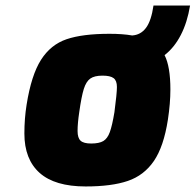

<svg xmlns="http://www.w3.org/2000/svg" viewBox="-20 -667 706 693"><path d="M574 -468Q595 -427 595 -344Q595 -294 586 -235Q571 -138 535.5 -86Q500 -34 441.5 -14Q383 6 289 6Q178 6 123 -43Q68 -92 68 -185Q68 -239 76 -289Q93 -396 128 -451Q163 -506 220.5 -525.5Q278 -545 375 -545Q423 -545 457 -539Q488 -541 507 -566.5Q526 -592 534 -647H666Q656 -586 632.5 -540.5Q609 -495 574 -468ZM402 -353Q402 -376 390 -385Q378 -394 350 -394Q321 -394 306 -383.5Q291 -373 282.5 -346Q274 -319 266 -262Q260 -222 260 -194Q260 -169 271 -159Q282 -149 309 -149Q338 -149 353 -158Q368 -167 376.5 -190.5Q385 -214 393 -262Q402 -330 402 -353Z"/></svg>

Font: Exo Black
Style: Italic
Weight: 900
Italic angle: -9°
Designer: Natanael Gama
Foundry: Natanael Gama
Version: Version 1.500; ttfautohint (v1.6)